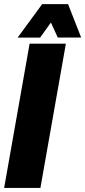

<svg xmlns="http://www.w3.org/2000/svg" viewBox="-58 -926 419 946"><path d="M-37.6 0H141.1L266.6 -710.9H87.9ZM28.8 -740.7H139.6L192.9 -814.9L226.6 -741.2H341.8L277.3 -905.8H149.9Z"/></svg>

Font: Roboto Flex Super Cond Black
Style: Italic
Weight: 900
Width: 3
Italic angle: -10°
Designer: Berlow after Robertson
Foundry: Google
Version: Version 3.200;Glyphs 3.3 (3311)